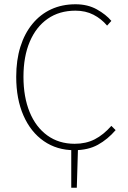

<svg xmlns="http://www.w3.org/2000/svg" viewBox="-20 -692 602 900"><path d="M314 188V0L346 -12L340 188ZM328 12Q247 12 185.5 -30.5Q124 -73 90 -150.5Q56 -228 56 -332Q56 -410 75.5 -472.5Q95 -535 132 -580Q169 -625 220 -648.5Q271 -672 334 -672Q391 -672 434 -648Q477 -624 502 -594L482 -572Q455 -604 418 -623Q381 -642 334 -642Q258 -642 203.5 -604Q149 -566 119.5 -496.5Q90 -427 90 -332Q90 -237 119 -166.5Q148 -96 202 -57Q256 -18 330 -18Q383 -18 424 -39Q465 -60 502 -102L522 -82Q485 -39 439 -13.5Q393 12 328 12Z"/></svg>

Font: Source Sans 3 Variable
Style: Regular
Weight: 200
Designer: Paul D. Hunt
Foundry: Adobe Systems Incorporated
Version: Version 3.026